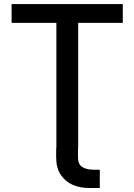

<svg xmlns="http://www.w3.org/2000/svg" viewBox="-20 -727 662 946"><path d="M444.3 109.4H471.7V199.2H417Q373.5 199.2 337.4 183.3Q301.3 167.5 279.1 133.8Q256.8 100.1 256.8 48.8V0H257.8V-614.3H37.1V-707H585V-614.3H365.2V0H364.3V48.8Q364.3 83 386 96.2Q407.7 109.4 444.3 109.4Z"/></svg>

Font: Pretendard Std Medium
Style: Regular
Weight: 500
Designer: Base glyphs from Inter by Rasmus Andersson; Hangeul glyphs from Noto Sans CJK(Source Han Sans) by Jang Soo-young and Kan
Foundry: Kil Hyung-jin
Version: Version 1.309